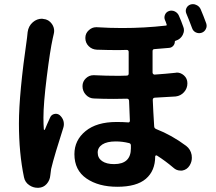

<svg xmlns="http://www.w3.org/2000/svg" viewBox="-20 -852 1040 926"><path d="M974.6 -739.3Q976.6 -732.4 976.6 -726.6Q976.6 -719.7 972.7 -711.9Q965.8 -698.2 951.7 -693.8Q937.5 -689.5 924.3 -695.8Q911.1 -702.1 906.2 -716.8Q890.6 -758.8 878.9 -786.1Q873 -799.8 878.9 -812.5Q884.8 -825.2 898.4 -830.1Q904.3 -832 911.1 -832Q918.9 -832 926.8 -828.1Q940.4 -822.3 947.3 -808.6Q961.9 -774.4 974.6 -739.3ZM113.3 -697.3Q117.2 -726.6 138.7 -745.1Q158.2 -761.7 182.6 -761.7Q185.5 -761.7 188.5 -760.7Q214.8 -758.8 230.5 -736.3Q241.2 -720.7 241.2 -703.1Q241.2 -696.3 239.3 -688.5Q236.3 -675.8 234.4 -667Q221.7 -610.4 205.6 -481.4Q189.5 -352.5 189.5 -284.2Q189.5 -252 191.4 -227.5Q192.4 -225.6 193.8 -225.6Q195.3 -225.6 196.3 -226.6Q205.1 -249 221.7 -285.2Q227.5 -298.8 241.7 -302.2Q255.9 -305.7 267.6 -296.9Q281.2 -285.2 286.1 -268.6Q288.1 -260.7 288.1 -252.9Q288.1 -244.1 285.2 -235.4Q266.6 -177.7 250.5 -124Q234.4 -70.3 226.6 -37.1Q224.6 -24.4 222.7 -6.8Q220.7 17.6 205.1 35.2Q189.5 52.7 166 53.7Q164.1 53.7 161.1 53.7Q139.6 53.7 121.1 41Q100.6 27.3 95.7 2.9Q71.3 -113.3 71.3 -256.8Q71.3 -400.4 110.4 -669.9Q112.3 -684.6 113.3 -697.3ZM611.3 -136.7V-150.4Q611.3 -160.2 601.6 -162.1Q570.3 -169.9 538.1 -169.9Q496.1 -169.9 473.6 -155.3Q451.2 -140.6 451.2 -116.2Q451.2 -89.8 472.2 -75.2Q493.2 -60.5 530.3 -60.5Q611.3 -60.5 611.3 -136.7ZM827.1 -501Q830.1 -502 833 -502Q851.6 -502 867.2 -488.3Q883.8 -473.6 883.8 -450.2Q883.8 -425.8 867.7 -407.7Q851.6 -389.6 827.1 -386.7Q783.2 -383.8 726.6 -380.9Q716.8 -379.9 716.8 -370.1Q718.8 -317.4 723.6 -243.2Q723.6 -233.4 733.4 -229.5Q808.6 -200.2 877.9 -148.4Q899.4 -131.8 904.3 -104.5Q905.3 -97.7 905.3 -90.8Q905.3 -71.3 894.5 -53.7Q881.8 -33.2 858.4 -29.3Q854.5 -29.3 850.6 -29.3Q831.1 -29.3 816.4 -43Q777.3 -76.2 737.3 -101.6Q734.4 -103.5 731.4 -102.1Q728.5 -100.6 728.5 -97.7Q728.5 -28.3 683.6 10.3Q638.7 48.8 545.9 48.8Q455.1 48.8 397 8.8Q338.9 -31.2 338.9 -108.4Q338.9 -175.8 392.6 -219.7Q446.3 -263.7 542 -263.7Q573.2 -263.7 597.7 -261.7Q601.6 -260.7 604 -263.2Q606.4 -265.6 606.4 -269.5Q603.5 -327.1 602.5 -366.2Q601.6 -376 591.8 -376Q559.6 -375 529.3 -375Q477.5 -375 434.6 -377Q411.1 -377 394.5 -394.5Q377.9 -412.1 377.9 -436.5Q377.9 -459 394.5 -474.6Q410.2 -489.3 430.7 -489.3Q432.6 -489.3 433.6 -489.3Q490.2 -486.3 554.7 -486.3Q572.3 -486.3 590.8 -487.3Q600.6 -487.3 600.6 -497.1V-601.6Q600.6 -611.3 590.8 -611.3Q572.3 -610.4 552.7 -610.4Q502.9 -610.4 447.3 -612.3Q423.8 -613.3 407.7 -629.4Q391.6 -645.5 391.6 -668.9Q391.6 -691.4 408.2 -706.1Q423.8 -720.7 443.4 -720.7Q445.3 -720.7 447.3 -720.7Q508.8 -716.8 568.4 -716.8Q677.7 -716.8 779.3 -728.5Q786.1 -728.5 783.2 -735.4Q779.3 -748 775.4 -755.9Q770.5 -768.6 775.9 -781.2Q781.2 -793.9 794.9 -798.8Q800.8 -800.8 806.6 -800.8Q815.4 -800.8 823.2 -796.9Q836.9 -790 842.8 -776.4Q854.5 -750 863.3 -724.6Q867.2 -715.8 867.2 -707Q867.2 -695.3 861.3 -683.6Q850.6 -663.1 829.1 -656.2L826.2 -655.3Q823.2 -654.3 823.2 -651.4Q823.2 -639.6 815.4 -630.9Q807.6 -622.1 795.9 -621.1Q762.7 -618.2 725.6 -615.2Q715.8 -615.2 715.8 -605.5V-502Q715.8 -498 718.8 -495.1Q721.7 -492.2 725.6 -492.2Q781.2 -496.1 827.1 -501Z"/></svg>

Font: Gen Jyuu GothicX Bold
Style: Bold
Weight: 700
Designer: Ryoko NISHIZUKA (kana &amp; ideographs); Paul D. Hunt (Latin, Greek &amp; Cyrillic); Wenlong ZHANG (bopomofo); Sandoll C
Version: Version 1.058.20140828